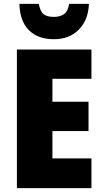

<svg xmlns="http://www.w3.org/2000/svg" viewBox="-20 -969 536 989"><path d="M336 -949Q330 -910 309.5 -896Q289 -882 258 -882Q222 -882 204.5 -896Q187 -910 180 -949H80Q82 -861 128.5 -814Q175 -767 258 -767Q337 -767 386 -816.5Q435 -866 438 -949ZM451 -153H250V-294H436V-445H250V-563H451V-714H67V0H451Z"/></svg>

Font: Noto Sans UI SemiCondensed Black
Style: Regular
Weight: 900
Width: 4
Designer: Monotype Design Team
Foundry: Monotype Imaging Inc.
Version: 1.001